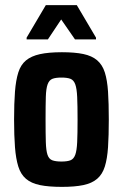

<svg xmlns="http://www.w3.org/2000/svg" viewBox="-20 -722 480 750"><path d="M222 8Q170 8 136 1Q102 -6 81.5 -23.5Q61 -41 51.5 -71.5Q42 -102 38.5 -147Q35 -192 35 -255Q35 -319 38.5 -364Q42 -409 51.5 -439Q61 -469 81.5 -486Q102 -503 136 -510.5Q170 -518 222 -518Q272 -518 305.5 -511Q339 -504 359.5 -486.5Q380 -469 389.5 -439Q399 -409 402 -364Q405 -319 405 -255Q405 -192 402 -147Q399 -102 389.5 -71.5Q380 -41 359.5 -23.5Q339 -6 305.5 1Q272 8 222 8ZM220 -91Q243 -91 255.5 -96Q268 -101 274 -117.5Q280 -134 281.5 -167Q283 -200 283 -255Q283 -310 281.5 -343Q280 -376 274 -392.5Q268 -409 255.5 -414Q243 -419 220 -419Q197 -419 184.5 -414Q172 -409 166 -392.5Q160 -376 159 -343.5Q158 -311 158 -255Q158 -200 159 -167Q160 -134 165.5 -117.5Q171 -101 184 -96Q197 -91 220 -91ZM84 -568V-575L159 -702H280L355 -575V-568H273L219 -646L167 -568Z"/></svg>

Font: Saira Condensed
Style: Bold
Weight: 700
Width: 3
Designer: Hector Gatti with collaboration of the Omnibus-Type team
Foundry: Omnibus-Type
Version: Version 1.101